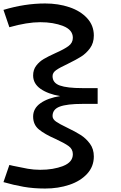

<svg xmlns="http://www.w3.org/2000/svg" viewBox="-25 -893 695 1107"><path d="M278 -224Q278 -206 298 -192Q318 -178 362 -157Q410 -134 440.5 -114.5Q471 -95 493.5 -64.5Q516 -34 516 9Q516 67 477.5 109Q439 151 375 172.5Q311 194 235 194Q168 194 111 184Q54 174 -5 157L29 58Q31 58 50 63Q101 74 135.5 80Q170 86 207 86Q283 86 339 64Q395 42 395 -4Q395 -33 371 -50.5Q347 -68 295 -92Q233 -119 199.5 -146.5Q166 -174 166 -221Q166 -268 208.5 -298Q251 -328 322 -339Q251 -351 208.5 -381Q166 -411 166 -458Q166 -491 184 -514.5Q202 -538 227.5 -553Q253 -568 295 -587Q345 -609 370 -627.5Q395 -646 395 -675Q395 -721 339 -743Q283 -765 207 -765Q131 -765 29 -736L-5 -836Q118 -873 235 -873Q311 -873 375 -851.5Q439 -830 477.5 -788Q516 -746 516 -688Q516 -645 494 -615Q472 -585 442.5 -566.5Q413 -548 364 -524Q319 -503 298.5 -488.5Q278 -474 278 -454Q278 -415 320 -400Q362 -385 450 -385H538V-294H450Q362 -294 320 -278.5Q278 -263 278 -224Z"/></svg>

Font: BioRhyme Expanded
Style: Bold
Weight: 700
Width: 7
Designer: Aoife Mooney
Foundry: Aoife Mooney Type
Version: Version 1.000